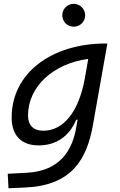

<svg xmlns="http://www.w3.org/2000/svg" viewBox="-20 -750 626 1004"><path d="M24.4 234.4 112.3 230.5C354.5 219.7 434.1 85 466.3 -98.1L541.5 -522.5H532.2C252.4 -522.5 41 -370.1 41 -135.3C41 -42 91.3 10.3 182.1 10.3C274.4 10.3 343.3 -38.1 378.4 -124H385.7L378.4 -82.5C358.9 31.7 296.9 143.6 122.1 153.3L20.5 158.7ZM441.4 -441.9 424.3 -343.8 422.9 -336.9C392.1 -169.4 314.5 -66.4 206.1 -66.4C154.8 -66.4 126.5 -94.7 126.5 -146C126.5 -298.8 261.2 -418.5 441.4 -441.9ZM365.7 -610.4C398.4 -610.4 425.3 -636.7 425.3 -669.9C425.3 -703.1 398.4 -730 365.7 -730C332.5 -730 305.7 -703.1 305.7 -669.9C305.7 -636.7 332.5 -610.4 365.7 -610.4Z"/></svg>

Font: Cascadia Mono NF SemiLight
Style: Italic
Weight: 350
Italic angle: -10°
Monospace: yes
Designer: Aaron Bell
Foundry: Saja Typeworks
Version: Version 2404.023